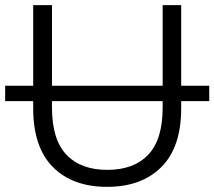

<svg xmlns="http://www.w3.org/2000/svg" viewBox="-21 -720 833 746"><path d="M395 6Q261 6 184.5 -71Q108 -148 108 -299V-327H-1V-387H108V-700H181V-387H611V-700H683V-387H792V-327H683V-299Q683 -148 606 -71Q529 6 395 6ZM611 -327H181V-302Q181 -178 237 -119Q293 -60 396 -60Q499 -60 555 -119Q611 -178 611 -302Z"/></svg>

Font: Montserrat
Style: Regular
Weight: 400
Designer: Julieta Ulanovsky
Foundry: Julieta Ulanovsky
Version: Version 9.000; ttfautohint (v1.8.4.7-5d5b)